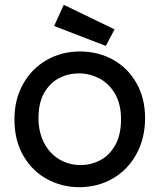

<svg xmlns="http://www.w3.org/2000/svg" viewBox="-20 -771 663 798"><path d="M40 0ZM40 -275Q40 -186 78 -122Q116 -58 177.5 -25.5Q239 7 309 7Q387 7 449.5 -29.5Q512 -66 547.5 -131.5Q583 -197 583 -280Q583 -363 547 -426Q511 -489 449.5 -523Q388 -557 312 -557Q236 -557 174 -521.5Q112 -486 76 -422Q40 -358 40 -275ZM483 -275Q483 -211 459 -168Q435 -125 396.5 -105Q358 -85 315 -85Q266 -85 226 -109Q186 -133 163 -177.5Q140 -222 140 -281Q140 -344 164 -385.5Q188 -427 226 -446.5Q264 -466 308 -466Q351 -466 391 -446Q431 -426 457 -383Q483 -340 483 -275ZM205 -663 245 -751 456 -649 420 -580Z"/></svg>

Font: Cambay Devanagari
Style: Regular
Weight: 700
Designer: Pooja Saxena
Foundry: Pooja Saxena
Version: Version 1.095;PS 001.095;hotconv 1.0.70;makeotf.lib2.5.58329